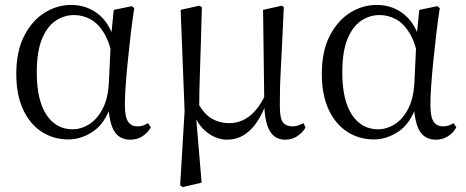

<svg xmlns="http://www.w3.org/2000/svg" viewBox="-20 -551 1890 778"><path d="M257 14Q197 14 149 -17Q101 -48 73.5 -107.5Q46 -167 46 -251Q46 -344 78.5 -406.5Q111 -469 161.5 -500Q212 -531 268 -531Q335 -531 383.5 -489.5Q432 -448 452 -358H459L437 -313Q425 -379 401 -418Q377 -457 345.5 -473.5Q314 -490 280 -490Q240 -490 205.5 -467Q171 -444 150 -393Q129 -342 129 -258Q129 -145 168 -86Q207 -27 275 -27Q307 -27 339 -46Q371 -65 394 -106.5Q417 -148 421 -213L430 -403L441 -511L514 -526L524 -518Q516 -467 509.5 -410.5Q503 -354 497.5 -300Q492 -246 489 -201Q486 -156 486 -127Q486 -77 499 -58Q512 -39 537 -39Q550 -39 560 -42.5Q570 -46 580 -52L591 -35Q579 -13 557.5 1Q536 15 508 15Q466 15 444.5 -17Q423 -49 418 -128H431Q406 -51 357.5 -18.5Q309 14 257 14Z M710 200 728 -101 712 -511 788 -528 798 -522Q796 -440 794 -378.5Q792 -317 790.5 -269Q789 -221 788 -181Q787 -141 787 -102L774 -83L797 189L720 207ZM1135 15Q1095 15 1074 -19Q1053 -53 1051 -125V-128L1046 -511L1122 -528L1130 -522Q1126 -436 1123 -372.5Q1120 -309 1117.5 -263.5Q1115 -218 1114.5 -183.5Q1114 -149 1114 -119Q1114 -70 1127 -54.5Q1140 -39 1165 -39Q1179 -39 1189.5 -43Q1200 -47 1210 -52L1218 -34Q1206 -14 1185 0.5Q1164 15 1135 15ZM900 15Q857 15 818.5 -15Q780 -45 763 -97H760L780 -137Q806 -89 838 -70.5Q870 -52 908 -52Q954 -52 990.5 -80Q1027 -108 1056 -168L1069 -155H1066Q1042 -75 1000 -30Q958 15 900 15Z M1495 14Q1435 14 1387 -17Q1339 -48 1311.5 -107.5Q1284 -167 1284 -251Q1284 -344 1316.5 -406.5Q1349 -469 1399.5 -500Q1450 -531 1506 -531Q1573 -531 1621.5 -489.5Q1670 -448 1690 -358H1697L1675 -313Q1663 -379 1639 -418Q1615 -457 1583.5 -473.5Q1552 -490 1518 -490Q1478 -490 1443.5 -467Q1409 -444 1388 -393Q1367 -342 1367 -258Q1367 -145 1406 -86Q1445 -27 1513 -27Q1545 -27 1577 -46Q1609 -65 1632 -106.5Q1655 -148 1659 -213L1668 -403L1679 -511L1752 -526L1762 -518Q1754 -467 1747.5 -410.5Q1741 -354 1735.5 -300Q1730 -246 1727 -201Q1724 -156 1724 -127Q1724 -77 1737 -58Q1750 -39 1775 -39Q1788 -39 1798 -42.5Q1808 -46 1818 -52L1829 -35Q1817 -13 1795.5 1Q1774 15 1746 15Q1704 15 1682.5 -17Q1661 -49 1656 -128H1669Q1644 -51 1595.5 -18.5Q1547 14 1495 14Z"/></svg>

Font: Noto Serif SC
Style: Regular
Weight: 400
Designer: Ryoko NISHIZUKA 西塚涼子 (kana & ideographs); Frank Grießhammer (Latin, Greek & Cyrillic); Wenlong ZHANG 张文龙 (bopomofo); San
Foundry: Adobe
Version: Version 2.002-H1;hotconv 1.1.0;makeotfexe 2.6.0